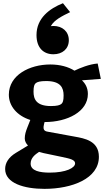

<svg xmlns="http://www.w3.org/2000/svg" viewBox="-20 -954 660 1194"><path d="M258.5 -195C399 -195 526.5 -259.5 526.5 -369.5C526.5 -409 509.5 -436 489.5 -454.5L607 -463.5L587.5 -559C535 -555 477 -531 443 -514.5C405 -538.5 353 -553 292.5 -553C164.5 -553 35 -487.5 35 -365C35 -294.5 86 -234 168.5 -208L150.5 -162.5C140.5 -137 134 -116.5 134 -93C134 -77 141.5 -62 154 -49L79 -3.5C32.5 24.5 12 60 12 97C12 185.5 130 220.5 256.5 220.5C427.5 220.5 595 157 595 21C595 -79 503.5 -93.5 446.5 -104L285 -133.5C265.5 -137 243.5 -138 253 -178L257 -195ZM170.5 63.5C170.5 28 198 7 223 -9.5C232 -6.5 241 -4 250.5 -2L367.5 22.5C417.5 33 447 40 447 62C447 90 391 119.5 289 119.5C230 119.5 170.5 109.5 170.5 63.5ZM188.5 -384C188.5 -417 193.5 -429.5 202.5 -437C212 -444.5 229 -450 267 -450C358 -450 375.5 -407.5 375.5 -360.5C375.5 -327.5 370.5 -315 361.5 -307.5C352 -300 335 -294.5 297 -294.5C206 -294.5 188.5 -337 188.5 -384ZM207 -736C207 -654.5 252.5 -616.5 312 -616.5C368 -616.5 408 -650 408 -704C408 -759 366.5 -792.5 313 -792.5C307 -792.5 301.5 -792 296 -791.5C317.5 -830.5 366 -854 416 -878.5L371.5 -934C288.5 -901 207 -841.5 207 -736Z"/></svg>

Font: Monaspace Argon ExtraBold
Style: Bold
Weight: 800
Designer: Riley Cran & the Lettermatic Team
Foundry: Lettermatic
Version: Version 1.000 (Monaspace Argon)